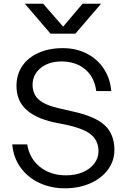

<svg xmlns="http://www.w3.org/2000/svg" viewBox="-20 -1013 683 1037"><path d="M213 -993 321 -869 426 -993H526L387 -831H253L114 -993ZM598 -203Q598 -145 563.5 -97.5Q529 -50 468 -23Q407 4 330 4H329Q257 4 195 -24Q133 -52 93 -105.5Q53 -159 46 -233H127Q139 -157 196 -111.5Q253 -66 336 -66H337Q387 -66 427 -83Q467 -100 489.5 -130Q512 -160 512 -196Q512 -249 476 -282.5Q440 -316 342 -338L268 -353Q168 -376 118.5 -424Q69 -472 69 -549Q69 -610 100 -656Q131 -702 188 -727.5Q245 -753 319 -753H320Q390 -753 447 -724.5Q504 -696 539.5 -643.5Q575 -591 581 -521H500Q490 -597 439.5 -639Q389 -681 313 -681H312Q243 -681 199.5 -645.5Q156 -610 156 -555Q156 -505 189.5 -475Q223 -445 299 -428L373 -411Q493 -385 545.5 -336.5Q598 -288 598 -203Z"/></svg>

Font: Kakao Big Sans
Style: Regular
Weight: 400
Designer: Park Young-rak; Lee Sang-min; Kim Jung-jin; Min Bon; Park Min-gyu;
Foundry: Kakao Corporation
Version: Version 2.003